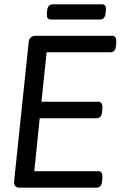

<svg xmlns="http://www.w3.org/2000/svg" viewBox="-20 -865 586 885"><path d="M217 -775Q203 -775 199 -782Q195 -789 196 -805L197 -815Q200 -845 223 -845H451Q471 -845 468 -815L467 -805Q464 -775 441 -775ZM72 0Q58 0 51 -6.5Q44 -13 45 -29L112 -669Q115 -700 145 -700H497Q517 -700 516 -672L515 -657Q514 -639 507 -631.5Q500 -624 489 -624H195L171 -396H433Q453 -396 452 -368L451 -353Q450 -335 443 -327.5Q436 -320 425 -320H163L138 -76H433Q453 -76 452 -48L451 -33Q450 -15 443 -7.5Q436 0 425 0Z"/></svg>

Font: Asap
Style: Italic
Weight: 400
Italic angle: -6°
Designer: Pablo Cosgaya
Foundry: Omnibus-Type
Version: Version 3.001; ttfautohint (v1.8.3)